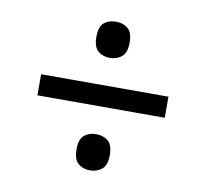

<svg xmlns="http://www.w3.org/2000/svg" viewBox="-62 -676 684 637"><g transform="rotate(10 279.5 -357.5)"><path d="M280 -486Q256 -486 240 -499.5Q224 -513 224 -547Q224 -582 240 -595Q256 -608 280 -608Q303 -608 319.5 -595Q336 -582 336 -547Q336 -513 319.5 -499.5Q303 -486 280 -486ZM65 -322V-393H494V-322ZM280 -107Q256 -107 240 -120.5Q224 -134 224 -168Q224 -203 240 -216Q256 -229 280 -229Q303 -229 319.5 -216Q336 -203 336 -168Q336 -134 319.5 -120.5Q303 -107 280 -107Z"/></g></svg>

Font: Noto Serif Thai
Style: Bold
Weight: 700
Designer: Monotype Design Team
Foundry: Monotype Imaging Inc.
Version: Version 2.002; ttfautohint (v1.8.4.7-5d5b)